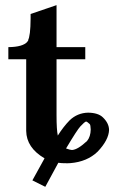

<svg xmlns="http://www.w3.org/2000/svg" viewBox="-20 -615 441 741"><path d="M290 -127Q278.3 -114.7 234.9 -42Q251.5 -36.1 257.8 -36.1Q279.8 -37.1 315.9 -70.8Q329.6 -87.4 330.1 -115.2Q329.6 -132.8 326.2 -136.2Q316.4 -145.5 312 -146Q306.2 -144.5 290 -127ZM81.1 -109.9V-386.2H12.2V-433.1Q68.4 -433.6 85.9 -454.1H85L89.8 -459H87.9Q97.7 -476.1 98.1 -543V-561L198.2 -595.2V-433.1H309.1V-386.2H198.2V-169.9Q198.2 -114.3 203.1 -91.8Q224.6 -126 249 -150.9Q278.8 -179.2 319.8 -180.2Q358.9 -179.7 377 -162.1Q400.4 -139.6 400.9 -113.8Q399.9 -75.2 356.9 -29.8Q316.4 9.3 251.5 14.6Q245.1 15.1 240.2 15.1Q214.8 15.1 205.1 13.2Q189.5 42 154.8 106L105 81.1L151.9 -3.9Q82 -44.9 81.1 -109.9Z"/></svg>

Font: Linux Libertine O
Style: Bold
Weight: 700
Designer: Philipp H. Poll
Foundry: Philipp H. Poll
Version: Version 5.0.0